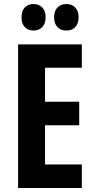

<svg xmlns="http://www.w3.org/2000/svg" viewBox="-20 -1001 475 955"><path d="M387 -66H70V-780H387V-664H204V-495H374V-378H204V-183H387ZM87 -915Q87 -947 103.5 -964Q120 -981 146 -981Q174 -981 190.5 -963.5Q207 -946 207 -915Q207 -884 190.5 -866.5Q174 -849 146 -849Q120 -849 103.5 -866Q87 -883 87 -915ZM249 -915Q249 -947 266 -964Q283 -981 310 -981Q338 -981 354.5 -963.5Q371 -946 371 -915Q371 -884 354.5 -866.5Q338 -849 310 -849Q282 -849 265.5 -866.5Q249 -884 249 -915Z"/></svg>

Font: Noto Sans Malayalam UI ExtraCondensed
Style: Bold
Weight: 700
Width: 2
Designer: Jelle Bosma - Monotype Design Team
Foundry: Monotype Imaging Inc.
Version: Version 2.104; ttfautohint (v1.8.4.7-5d5b)